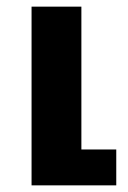

<svg xmlns="http://www.w3.org/2000/svg" viewBox="-20 -558 385 578"><path d="M330 -108V0H75V-538H225V-108Z"/></svg>

Font: Montserrat_am3
Style: Bold
Weight: 700
Designer: Julieta Ulanovsky
Foundry: Julieta Ulanovsky. Armenina letters added by Vahan Hovhannisyan
Version: Version 2.001